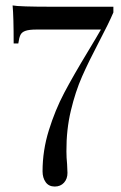

<svg xmlns="http://www.w3.org/2000/svg" viewBox="-20 -539 446 707"><path d="M345.2 -386.2Q306.6 -312.5 282.2 -257.3Q257.8 -202.1 241 -131.8Q224.1 -61.5 224.6 18.1Q224.6 41.5 227.1 65.9Q228.5 99.6 228.5 97.2Q228.5 119.6 215.6 133.8Q202.6 147.9 181.6 147.9Q159.7 147.9 148.2 131.8Q136.7 115.7 136.7 91.8Q136.7 15.1 159.9 -59.3Q183.1 -133.8 216.3 -196.8Q249.5 -259.8 304.2 -350.1Q337.9 -405.8 351.6 -430.2H114.7Q87.4 -430.2 74 -425.5Q60.5 -420.9 55.4 -410.6Q50.3 -400.4 47.4 -378.9H30.3Q30.3 -477.5 26.4 -519Q48.8 -514.2 175.3 -514.2H397.5V-493.2Q380.9 -454.1 345.2 -386.2Z"/></svg>

Font: Playfair Display SC
Style: Regular
Weight: 400
Designer: Claus Eggers Sørensen
Foundry: Claus Eggers Sørensen
Version: Version 1.004;PS 001.004;hotconv 1.0.70;makeotf.lib2.5.58329